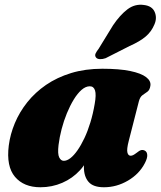

<svg xmlns="http://www.w3.org/2000/svg" viewBox="-20 -775 678 810"><path d="M523 -180Q514 -145 517.5 -131.5Q521 -118 531 -118Q536.5 -118 542 -120.8Q547.5 -123.5 556 -130Q568 -140 575.8 -141.8Q583.5 -143.5 591 -139.5Q600.5 -134.5 601.2 -121Q602 -107.5 591 -86.5Q567.5 -41 519.8 -13Q472 15 418.5 15Q373 15 353.5 -7.8Q334 -30.5 334 -69.5Q334 -82 335 -95.5Q336 -109 337.8 -123Q339.5 -137 342 -150.5Q344.5 -164 347.5 -176.5L361.5 -136.5Q349 -91 317.5 -56.8Q286 -22.5 242.8 -3.8Q199.5 15 150.5 15Q80.5 15 43.2 -29Q6 -73 17 -161Q23 -208.5 42.5 -255.2Q62 -302 95 -343.5Q128 -385 174.2 -416.8Q220.5 -448.5 280 -466.8Q339.5 -485 411.5 -485Q483 -485 529 -475.5Q575 -466 596.2 -449.8Q617.5 -433.5 614.5 -413.5Q612 -395.5 602 -388.2Q592 -381 581.5 -373.8Q571 -366.5 566 -348ZM227 -163.5Q222.5 -125.5 229.8 -111Q237 -96.5 249 -96.5Q262.5 -96.5 277.2 -108Q292 -119.5 307 -141Q322 -162.5 336 -192Q350 -221.5 361.2 -258.2Q372.5 -295 379.5 -336.5Q386.5 -375.5 381 -393.2Q375.5 -411 359 -411Q341.5 -411 324.2 -396Q307 -381 291.2 -355.2Q275.5 -329.5 262.2 -297.2Q249 -265 240 -230.5Q231 -196 227 -163.5ZM457 -668.5Q486 -711.5 517.5 -735.5Q549 -759.5 587 -754Q621.5 -750 632.5 -724.8Q643.5 -699.5 631.5 -672Q619 -641.5 594.5 -620.8Q570 -600 527 -581L425.5 -529.5Q413 -525 401.5 -525.5Q390 -526 385 -532.5Q379 -540.5 383.5 -549.8Q388 -559 396 -569Z"/></svg>

Font: Fraunces Wonky
Style: Italic
Weight: 900
Italic angle: -16°
Version: Version 1.000;[b76b70a41]